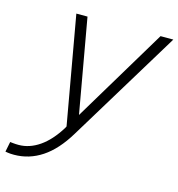

<svg xmlns="http://www.w3.org/2000/svg" viewBox="-176 -624 849 914"><g transform="rotate(15 249.0 -167.0)"><path d="M-25 196Q-44 196 -56 194Q-68 192 -68 192L-58 142Q-58 142 -44.5 143.5Q-31 145 -16 145Q37 145 86.5 111Q136 77 178 9L182 1L88 -530H143L225 -67L503 -530H566L229 24Q176 112 112.5 154Q49 196 -25 196Z"/></g></svg>

Font: Be Vietnam Pro ExtraLight
Style: Italic
Weight: 200
Italic angle: -12°
Designer: Lam Bao, Tony Le, Vietanh Nguyen
Foundry: Yellow Type Foundry
Version: Version 1.002; ttfautohint (v1.8.3)